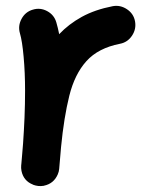

<svg xmlns="http://www.w3.org/2000/svg" viewBox="-20 -569 501 654"><path d="M110.4 64.5Q101.6 63.5 93.3 60.5Q93.3 60.5 92.8 60.1Q92.3 60.1 91.8 59.6Q60.1 46.9 53.2 13.2Q51.3 3.4 52.2 -6.3Q52.2 -8.3 52.7 -10.3Q54.2 -27.8 55.7 -45.4Q57.1 -63 58.6 -80.6Q61.5 -122.1 63.5 -168.2Q65.4 -214.4 65.4 -259.8Q65.4 -321.3 60.5 -375.2Q55.7 -429.2 47.9 -455.6Q40.5 -481 53.5 -504.9Q66.4 -528.8 91.8 -536.1Q117.2 -543.9 140.9 -531Q164.6 -518.1 171.9 -492.7Q177.2 -474.6 181.6 -452.6Q213.9 -486.8 258.5 -511.5Q303.2 -536.1 363.8 -547.9Q389.6 -552.7 412.4 -537.6Q435.1 -522.5 439.9 -496.6Q444.8 -470.2 429.7 -447.5Q414.6 -424.8 388.7 -419.9Q314.5 -405.3 274.4 -360.8Q234.4 -316.4 216.1 -242.9Q197.8 -169.4 188 -68.4Q185.1 -28.8 181.6 6.3Q180.7 16.1 176.8 24.9Q163.1 56.6 129.9 63.5Q128.9 63.5 128.4 64Q128.4 64 127.9 64Q119.1 65.4 110.4 64.5Z"/></svg>

Font: Mikhak Bold
Style: Regular
Weight: 700
Designer: Amin Abedi
Version: Version 3.3